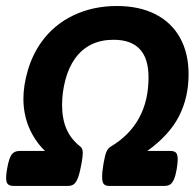

<svg xmlns="http://www.w3.org/2000/svg" viewBox="-25 -610 644 630"><path d="M593.8 -366.2Q593.8 -290.5 562.5 -229Q531.2 -167.5 458.5 -114.7H534.2Q546.9 -114.7 552.5 -108.9Q558.1 -103 558.1 -86.9Q558.1 -75.7 555.2 -57.1Q551.3 -34.2 545.9 -21.7Q540.5 -9.3 533.2 -4.6Q525.9 0 514.2 0H332.5Q320.8 0 315.4 -6.3Q310.1 -12.7 310.1 -29.8Q310.1 -46.9 314.9 -74.7Q319.3 -100.1 324.2 -111.8Q329.1 -123.5 338.4 -128.9Q462.4 -203.1 462.4 -356.4Q462.4 -479.5 347.7 -479.5Q265.6 -479.5 221.2 -418Q200.2 -388.7 189.5 -347.7Q178.7 -306.6 178.7 -266.1Q178.7 -220.2 193.1 -186.8Q207.5 -153.3 238.8 -128.9Q246.6 -123 246.6 -107.9Q246.6 -97.2 242.7 -74.7Q237.3 -44.4 231.4 -28.3Q225.6 -12.2 218 -6.1Q210.4 0 198.7 0H19Q6.3 0 0.7 -5.9Q-4.9 -11.7 -4.9 -26.4Q-4.9 -39.6 -1.5 -57.1Q4.4 -90.8 13.2 -102.8Q22 -114.7 39.1 -114.7H122.6Q88.9 -147.5 70.3 -191.4Q51.8 -235.4 51.8 -286.1Q51.8 -330.1 66.7 -380.4Q81.5 -430.7 111.3 -472.7Q152.3 -529.3 216.3 -559.8Q280.3 -590.3 358.4 -590.3Q431.6 -590.3 484.6 -563.5Q537.6 -536.6 565.7 -486.1Q593.8 -435.5 593.8 -366.2Z"/></svg>

Font: Courier Prime
Style: Bold Italic
Weight: 700
Italic angle: -10°
Designer: Alan Dague-Greene
Foundry: Quote-Unquote Apps
Version: Version 3.018